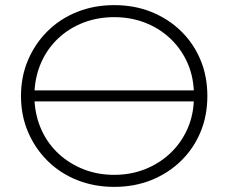

<svg xmlns="http://www.w3.org/2000/svg" viewBox="-20 -725 893 750"><path d="M426 -705Q505 -705 571 -678.5Q637 -652 686.5 -604Q736 -556 763 -491.5Q790 -427 790 -350Q790 -273 763 -208.5Q736 -144 686.5 -96Q637 -48 571 -21.5Q505 5 426 5Q348 5 281.5 -21.5Q215 -48 166 -96.5Q117 -145 89.5 -209.5Q62 -274 62 -350Q62 -426 89.5 -490.5Q117 -555 166 -603.5Q215 -652 281.5 -678.5Q348 -705 426 -705ZM426 -658Q362 -658 307 -637Q252 -616 210 -577.5Q168 -539 143.5 -486.5Q119 -434 115 -372H737Q734 -434 709 -486.5Q684 -539 642 -577.5Q600 -616 545 -637Q490 -658 426 -658ZM426 -42Q490 -42 545 -63.5Q600 -85 642 -123.5Q684 -162 709 -214.5Q734 -267 737 -329H115Q119 -267 143.5 -214.5Q168 -162 210 -123.5Q252 -85 307 -63.5Q362 -42 426 -42Z"/></svg>

Font: Modern
Style: Regular
Weight: 300
Designer: Julieta Ulanovsky
Foundry: Julieta Ulanovsky
Version: Version 8.000